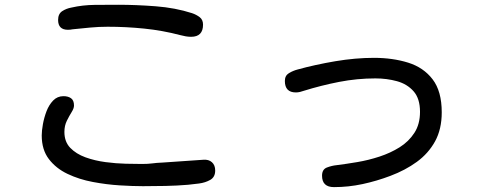

<svg xmlns="http://www.w3.org/2000/svg" viewBox="-20 -765 2040 802"><path d="M778.3 -611.3Q766.6 -611.3 755.4 -613.3Q744.1 -615.2 733.4 -618.2Q659.2 -637.7 583 -645.5Q506.8 -653.3 429.7 -653.3Q393.6 -653.3 356.9 -649.9Q320.3 -646.5 283.2 -642.6Q279.3 -641.6 273.9 -641.1Q268.6 -640.6 263.7 -640.6Q222.7 -640.6 222.7 -681.6Q222.7 -707 239.7 -718.3Q256.8 -729.5 278.3 -733.4Q325.2 -744.1 376 -744.6Q426.8 -745.1 474.6 -745.1Q547.9 -745.1 630.4 -738.8Q712.9 -732.4 782.2 -710Q799.8 -704.1 814 -693.4Q828.1 -682.6 828.1 -662.1Q828.1 -611.3 778.3 -611.3ZM577.1 12.7Q535.2 12.7 480 9.3Q424.8 5.9 367.7 -4.9Q310.5 -15.6 262.2 -38.6Q213.9 -61.5 184.1 -100.6Q154.3 -139.6 154.3 -199.2Q154.3 -218.8 159.2 -246.1Q164.1 -273.4 174.3 -300.3Q184.6 -327.1 202.1 -345.2Q219.7 -363.3 245.1 -363.3Q264.6 -363.3 276.9 -354.5Q289.1 -345.7 289.1 -324.2Q289.1 -312.5 279.3 -296.9Q269.5 -281.2 259.3 -260.7Q249 -240.2 249 -213.9Q249 -172.9 273.4 -147.5Q297.9 -122.1 336.9 -107.9Q376 -93.8 420.4 -87.9Q464.8 -82 505.4 -81.1Q545.9 -80.1 573.2 -80.1Q598.6 -80.1 616.2 -82.5Q633.8 -85 658.2 -85.9L829.1 -97.7Q851.6 -99.6 865.2 -87.4Q878.9 -75.2 878.9 -52.7Q878.9 -25.4 858.4 -13.7Q837.9 -2 811.5 1.5Q785.2 4.9 765.6 6.8Q718.8 10.7 671.4 11.7Q624 12.7 577.1 12.7Z M1375 16.6Q1325.2 16.6 1325.2 -31.2Q1325.2 -57.6 1345.7 -65.4Q1366.2 -73.2 1386.7 -75.2Q1425.8 -80.1 1472.2 -87.9Q1518.6 -95.7 1564.9 -110.8Q1611.3 -126 1649.4 -149.9Q1687.5 -173.8 1710.9 -210Q1734.4 -246.1 1734.4 -297.9Q1734.4 -353.5 1707.5 -383.8Q1680.7 -414.1 1638.2 -425.8Q1595.7 -437.5 1547.9 -437.5Q1471.7 -437.5 1396.5 -422.9Q1321.3 -408.2 1249 -385.7Q1241.2 -382.8 1232.9 -380.9Q1224.6 -378.9 1215.8 -378.9Q1169.9 -378.9 1169.9 -426.8Q1169.9 -449.2 1187 -459.5Q1204.1 -469.7 1222.7 -474.6Q1296.9 -495.1 1380.9 -509.3Q1464.8 -523.4 1542 -523.4Q1620.1 -523.4 1684.6 -503.4Q1749 -483.4 1787.1 -433.6Q1825.2 -383.8 1825.2 -295.9Q1825.2 -225.6 1797.4 -174.8Q1769.5 -124 1721.2 -88.9Q1672.9 -53.7 1610.4 -30.3Q1553.7 -8.8 1494.6 3.9Q1435.5 16.6 1375 16.6Z"/></svg>

Font: Kosugi Maru
Style: Regular
Weight: 400
Designer: MOTOYA
Version: Version 4.002